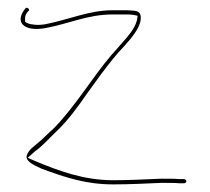

<svg xmlns="http://www.w3.org/2000/svg" viewBox="-20 -474 553 505"><path d="M46 -417V-426C46 -438 55 -445 56 -446C59 -449 51 -457 47 -452C17 -416 42 -390 99 -400C163 -412 211 -436 276 -436H313C324 -436 332 -435 340 -433H341L342 -432L340 -420C334 -398 317 -379 302 -362L272 -328C224 -272 180 -197 123 -138C109 -125 97 -114 88 -105C70 -89 55 -81 50 -64C48 -51 63 -42 90 -30C153 -7 206 11 278 11C317 11 361 9 404 7C426 7 441 7 451 8H465C466 8 470 6 470 4C470 0 470 -1 464 -3H450C442 -4 426 -4 404 -4C361 -2 317 0 278 0C200 0 136 -24 71 -51L53 -59C59 -65 66 -70 72 -76C92 -90 106 -107 129 -129C159 -157 186 -195 209 -228L246 -279C268 -308 284 -329 307 -353C324 -372 347 -398 350 -422C353 -450 333 -445 314 -447H276C214 -447 164 -423 98 -410C84 -408 75 -408 64 -410C58 -410 49 -414 46 -417ZM50 -67C50 -67 50 -66 50 -66C50 -66 50 -67 50 -67ZM404 -7C404 -7 404 -6 404 -6C404 -6 404 -7 404 -7ZM451 8Z"/></svg>

Font: Stray Cat
Style: HlCn
Weight: 100
Version: Version 1.0